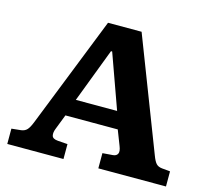

<svg xmlns="http://www.w3.org/2000/svg" viewBox="-101 -820 1029 939"><g transform="rotate(15 413.5 -350.0)"><path d="M11.5 0V-77.5L59.5 -82.5Q78.5 -85 89.2 -96.8Q100 -108.5 111 -136.5L334 -700H504L723 -132.5Q733 -105.5 743.3 -94Q753.5 -82.5 773.5 -80.5L815 -76.5V0H472.5V-77L524.5 -81Q542.5 -82.5 548.5 -95Q554.5 -107.5 544.5 -132.5L515 -208.5H250L221.5 -135Q212 -112.5 215.8 -96.8Q219.5 -81 247 -79L296 -75.5V0ZM279.5 -295H488.5L390 -569.5H384Z"/></g></svg>

Font: Literata Variable Black
Style: Regular
Weight: 900
Designer: Latin by Veronika Burian and Jose Scaglione. Greek by Irene Vlachou. Cyrillic by Vera Evstafieva.
Foundry: TypeTogether
Version: Version 3.021